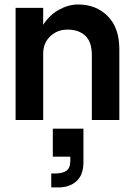

<svg xmlns="http://www.w3.org/2000/svg" viewBox="-20 -535 599 856"><path d="M389.5 -289Q389.5 -348.5 360.2 -375.8Q331 -403 281.5 -403Q235 -403 203.8 -373Q172.5 -343 172.5 -296V0H49.5V-500H172.5V-424.5Q200.5 -468 242.8 -491.5Q285 -515 328 -515Q408.5 -515 460.2 -463.2Q512 -411.5 512 -315V0H389.5ZM215.5 38.5H352V187Q352 245.5 320.8 273Q289.5 300.5 241.5 300.5H208.5V238.5H224.5Q258 238.5 275.8 226.5Q293.5 214.5 293.5 181V163.5H215.5Z"/></svg>

Font: Overused Grotesk SemiBold
Style: Regular
Weight: 610
Version: Version 0.004